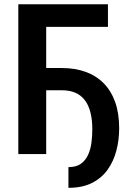

<svg xmlns="http://www.w3.org/2000/svg" viewBox="-20 -731 624 911"><path d="M492.2 -710.9V-603.5H199.2V0H66.9V-710.9ZM151.9 -302.7V-408.2H273.9Q335.9 -408.2 386 -390.1Q436 -372.1 471.7 -336.2Q507.3 -300.3 526.4 -246.8Q545.4 -193.4 545.4 -122.6Q545.4 -66.9 532.2 -16.4Q519 34.2 490.7 74Q462.4 113.8 416.5 137Q370.6 160.2 304.7 160.2V62Q341.8 62 364.3 45.7Q386.7 29.3 398.4 2.7Q410.2 -23.9 414.1 -55.4Q418 -86.9 418 -117.2Q418 -163.6 408.9 -198.5Q399.9 -233.4 381.8 -256.6Q363.8 -279.8 336.7 -291.3Q309.6 -302.7 273.9 -302.7Z"/></svg>

Font: Roboto SemiCondensed SemiBold
Style: Regular
Weight: 600
Width: 4
Designer: Christian Robertson
Foundry: Google
Version: Version 3.009; 2024